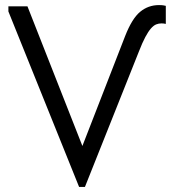

<svg xmlns="http://www.w3.org/2000/svg" viewBox="-20 -725 672 755"><path d="M13 -680V-700H88L304 -151L472 -583Q499 -652 531 -678.5Q563 -705 605 -705Q616 -705 622 -704Q628 -703 632 -702V-631Q627 -632 624 -632.5Q621 -633 615 -633Q604 -633 594 -629Q584 -625 573.5 -613Q563 -601 551.5 -579.5Q540 -558 526 -522L314 10H291Z"/></svg>

Font: Tilda Sans
Style: Regular
Weight: 400
Designer: ParaType Ltd
Foundry: ParaType Ltd
Version: Version 1.009